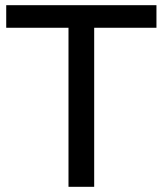

<svg xmlns="http://www.w3.org/2000/svg" viewBox="-20 -720 627 740"><path d="M244 -613H4V-700H583V-613H343V0H244Z"/></svg>

Font: APTA Sans Medium
Style: Bold
Weight: 500
Version: Version 7.200